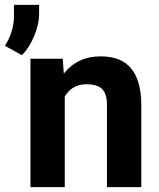

<svg xmlns="http://www.w3.org/2000/svg" viewBox="-74 -770 654 790"><path d="M184.1 -528.3 188.5 -467.3Q245.1 -538.1 340.3 -538.1Q424.3 -538.1 465.3 -488.8Q506.3 -439.5 507.3 -341.3V0H366.2V-337.9Q366.2 -382.8 346.7 -403.1Q327.1 -423.3 281.7 -423.3Q222.2 -423.3 192.4 -372.6V0H51.3V-528.3ZM16.1 -543 -53.7 -581.5Q-18.1 -637.7 -16.6 -699.7V-750H86.9V-715.3Q86.9 -669.9 66.7 -621.6Q46.4 -573.2 16.1 -543Z"/></svg>

Font: Robotiche
Style: Bold
Weight: 700
Designer: Google
Version: Version 2.001150; 2014